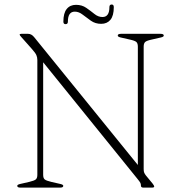

<svg xmlns="http://www.w3.org/2000/svg" viewBox="-20 -854 824 874"><path d="M268 -8Q268 0 253.5 0H73Q58.5 0 58.5 -8Q58.5 -13.5 71.5 -16.5L113 -26Q136.5 -31.5 143.2 -37.5Q150 -43.5 150 -58.5V-581Q150 -593 145.5 -603.2Q141 -613.5 123.5 -633L76 -686.5Q69.5 -693.5 69.5 -696.5Q69.5 -700 77 -700H108Q123 -700 135 -685.5L607.5 -103V-641.5Q607.5 -656.5 600.8 -662.8Q594 -669 570.5 -674L529 -683.5Q516 -686.5 516 -692Q516 -700 530.5 -700H711Q725.5 -700 725.5 -692Q725.5 -686.5 712.5 -683.5L671 -674Q647.5 -669 640.8 -662.8Q634 -656.5 634 -641.5V-84.5Q634 -73.5 636.5 -67.8Q639 -62 644 -55.5L674.5 -18.5Q682 -9 682 -5Q682 0 671.5 0H632.5Q621.5 0 621.5 -9Q621.5 -16 619.2 -21Q617 -26 605.5 -40L176.5 -570.5V-58.5Q176.5 -43.5 183.2 -37.5Q190 -31.5 213.5 -26L255 -16.5Q268 -13.5 268 -8ZM440.5 -745.5Q414 -745.5 394 -759.5Q374 -773.5 356.5 -787.2Q339 -801 320.5 -801Q289 -801 289 -755.5Q289 -744 278.5 -744Q268.5 -744 268.5 -755.5Q268.5 -794.5 283.8 -813.2Q299 -832 326 -832Q353 -832 372.8 -818.2Q392.5 -804.5 409.8 -790.5Q427 -776.5 446.5 -776.5Q478 -776.5 478 -821.5Q478 -833.5 488.5 -833.5Q498 -833.5 498 -821.5Q498 -782.5 482.8 -764Q467.5 -745.5 440.5 -745.5Z"/></svg>

Font: Fraunces 9pt S000 Thin
Style: Regular
Weight: 100
Version: Version 1.000; ttfautohint (v1.8.3)